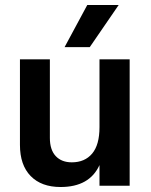

<svg xmlns="http://www.w3.org/2000/svg" viewBox="-20 -745 605 770"><path d="M500 0H379V-83Q339 5 223 5Q146 5 103 -39Q60 -83 60 -164V-507H180V-192Q180 -144 203.5 -119Q227 -94 268 -94Q320 -94 349.5 -129Q379 -164 379 -235V-507H500ZM340 -556H239L330 -725H456Z"/></svg>

Font: Hind Madurai SemiBold
Style: Regular
Weight: 600
Designer: Jyotish Sonowal
Foundry: Indian Type Foundry
Version: Version 1.001;PS 1.0;hotconv 1.0.86;makeotf.lib2.5.63406; tt